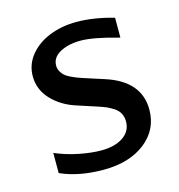

<svg xmlns="http://www.w3.org/2000/svg" viewBox="-88 -620 661 710"><g transform="rotate(-15 242.5 -265.0)"><path d="M443.8 -159.2Q443.8 -83 383.3 -35.4Q322.8 12.2 223.1 12.2Q128.9 12.2 59.1 -19V-96.2Q102.5 -77.6 149.4 -68.4Q196.3 -59.1 232.9 -59.1Q286.6 -59.1 317.9 -80.8Q349.1 -102.5 349.1 -139.2Q349.1 -156.7 341.8 -170.4Q334.5 -184.1 319.8 -193.4Q305.2 -202.6 293.5 -207.8Q281.7 -212.9 262.2 -219.2L186 -244.1Q130.9 -261.7 95 -300Q59.1 -338.4 59.1 -389.2Q59.1 -434.1 87.6 -469.2Q116.2 -504.4 163.3 -523.2Q210.4 -542 267.1 -542Q332 -542 409.2 -520V-443.8Q313 -471.2 264.2 -471.2Q217.3 -471.2 185.1 -453.9Q152.8 -436.5 152.8 -404.8Q152.8 -393.1 158.4 -383.1Q164.1 -373 171.1 -366.5Q178.2 -359.9 191.7 -353.3Q205.1 -346.7 213.6 -343.5Q222.2 -340.3 237.8 -335L314.9 -310.1Q443.8 -268.6 443.8 -159.2Z"/></g></svg>

Font: Aurulent Sans
Style: Regular
Weight: 400
Version: Version 2007.05.04